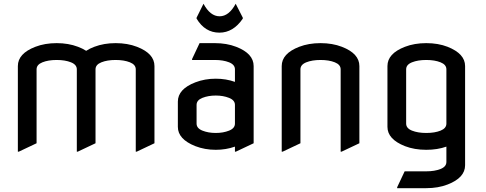

<svg xmlns="http://www.w3.org/2000/svg" viewBox="-20 -772 2535 1002"><path d="M73.2 19.5V-427.2Q73.2 -492.7 164.6 -527.8Q213.9 -546.9 275.9 -546.9Q336.9 -546.9 387.2 -527.8Q411.6 -518.6 429.7 -506.8Q447.8 -518.6 472.2 -527.8Q522.5 -546.9 583.5 -546.9Q645.5 -546.9 694.8 -527.8Q786.1 -492.7 786.1 -427.2V-24.4L693.4 19.5H688.5V-410.2Q688.5 -434.6 658 -446.8Q627.4 -459 583.5 -459Q539.6 -459 509 -446.8Q478.5 -434.6 478.5 -410.2V-24.4L385.7 19.5H380.9V-410.2Q380.9 -434.6 350.3 -446.8Q319.8 -459 275.9 -459Q231.9 -459 201.4 -446.8Q170.9 -434.6 170.9 -410.2V-24.4L78.1 19.5Z M1303.7 -24.4 1210.9 19.5H1206.1V-6.8Q1159.2 9.8 1106 9.8Q1048.8 9.8 999.5 -9.3Q908.2 -45.4 908.2 -109.9V-241.7Q908.2 -307.1 999.5 -342.3Q1048.8 -361.3 1106 -361.3Q1159.7 -361.3 1206.1 -344.7V-410.2Q1206.1 -434.6 1175.5 -446.8Q1145 -459 1101.1 -459H982.4V-463.9L1021.5 -546.9H1101.1Q1163.1 -546.9 1212.4 -527.8Q1303.7 -492.7 1303.7 -427.2ZM1005.9 -127Q1005.9 -102.5 1036.4 -90.3Q1066.9 -78.1 1106 -78.1Q1145 -78.1 1175.5 -90.3Q1206.1 -102.5 1206.1 -127V-224.6Q1206.1 -249 1175.5 -261.2Q1145 -273.4 1106 -273.4Q1066.9 -273.4 1036.1 -261.2Q1005.9 -249 1005.9 -224.6ZM1005.9 -674.8V-679.7L1042 -752.4Q1077.1 -687 1126 -687Q1174.8 -687 1210 -752.4L1247.1 -679.7V-674.8Q1197.3 -601.6 1125 -601.6Q1049.8 -601.6 1005.9 -674.8Z M1450.2 19.5V-427.2Q1450.2 -492.7 1541.5 -527.8Q1590.8 -546.9 1652.8 -546.9Q1714.8 -546.9 1764.2 -527.8Q1855.5 -492.7 1855.5 -427.2V-24.4L1762.7 19.5H1757.8V-410.2Q1757.8 -434.6 1727.3 -446.8Q1696.8 -459 1652.8 -459Q1608.9 -459 1578.4 -446.8Q1547.9 -434.6 1547.9 -410.2V-24.4L1455.1 19.5Z M2002 -109.9V-427.2Q2002 -492.7 2093.3 -527.8Q2142.6 -546.9 2204.6 -546.9Q2266.6 -546.9 2315.9 -527.8Q2407.2 -491.7 2407.2 -427.2V90.3Q2407.2 155.8 2315.9 190.9Q2266.6 210 2204.6 210H2052.7V205.1L2091.8 122.1H2204.6Q2248.5 122.1 2279.1 109.9Q2309.6 97.7 2309.6 73.2V-6.8Q2262.7 9.8 2204.6 9.8Q2142.6 9.8 2093.3 -9.3Q2002 -45.4 2002 -109.9ZM2099.6 -127Q2099.6 -102.5 2130.1 -90.3Q2160.6 -78.1 2204.6 -78.1Q2249 -78.1 2279.3 -90.3Q2309.6 -102.5 2309.6 -127V-410.2Q2309.6 -434.6 2279.1 -446.8Q2248.5 -459 2204.6 -459Q2160.6 -459 2130.1 -446.8Q2099.6 -434.6 2099.6 -410.2Z"/></svg>

Font: Nova Flat
Style: Book
Weight: 400
Version: Version 2.000